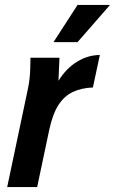

<svg xmlns="http://www.w3.org/2000/svg" viewBox="-20 -755 464 775"><path d="M9 0 93 -398Q101 -437 102 -477L103 -522H220L216 -429Q248 -480 292 -506.5Q336 -533 383 -533L355 -402Q309 -400 274.5 -384Q240 -368 216.5 -332Q193 -296 179 -232L130 0ZM196 -585 293 -735H424L293 -585Z"/></svg>

Font: Radio Canada Condensed SemiBold
Style: Italic
Weight: 600
Width: 3
Italic angle: -12°
Designer: Charles Daoud, Etienne Aubert Bonn, Alexandre Saumier Demers, Jacques Le Bailly
Foundry: Radio-Canada
Version: Version 2.104; ttfautohint (v1.8.4.7-5d5b);gftools[0.9.28.de